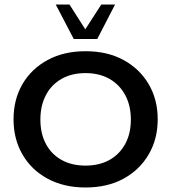

<svg xmlns="http://www.w3.org/2000/svg" viewBox="-20 -821 759 851"><path d="M359 10Q263 10 191 -29Q119 -68 79.5 -136.5Q40 -205 40 -292Q40 -380 79.5 -448Q119 -516 191 -555Q263 -594 359 -594Q456 -594 527.5 -555Q599 -516 639 -448Q679 -380 679 -292Q679 -205 639 -136.5Q599 -68 527.5 -29Q456 10 359 10ZM359 -87Q420 -87 465 -112Q510 -137 535 -183Q560 -229 560 -291Q560 -353 535 -399.5Q510 -446 465 -471.5Q420 -497 359 -497Q298 -497 253 -471.5Q208 -446 183.5 -399.5Q159 -353 159 -291Q159 -229 183.5 -183Q208 -137 253 -112Q298 -87 359 -87ZM307 -648 227 -801H288L358 -691L429 -801H490L411 -648Z"/></svg>

Font: Rokkitt SemiBold SemiBold
Style: Regular
Weight: 600
Version: Version 3.103